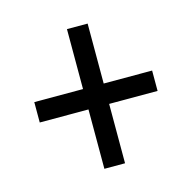

<svg xmlns="http://www.w3.org/2000/svg" viewBox="-78 -668 628 628"><g transform="rotate(-15 236.5 -353.5)"><path d="M271 -387H435V-318H271V-117H201V-318H36V-387H201V-590H271Z"/></g></svg>

Font: Noto Sans Thai Looped Condensed
Style: Regular
Weight: 400
Width: 3
Designer: Sasikarn Vongin, Ben Mitchell
Foundry: The Fontpad Ltd
Version: Version 1.001; ttfautohint (v1.8.4.7-5d5b)